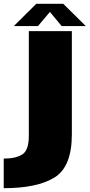

<svg xmlns="http://www.w3.org/2000/svg" viewBox="-86 -756 470 1006"><path d="M-66.5 230Q108.5 230 199.5 174Q290.5 118 290.5 -52.5V-593H65V-43.5Q65 31.5 30.8 53.2Q-3.5 75 -66.5 75ZM-13.5 -619.5H113L175.5 -693.5L237 -619.5H363.5L245.5 -736H104Z"/></svg>

Font: Anybody Thin Black
Style: Regular
Weight: 900
Version: Version 1.113;gftools[0.9.25]